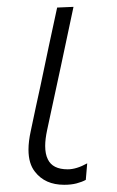

<svg xmlns="http://www.w3.org/2000/svg" viewBox="-20 -516 334 546"><path d="M162.5 9.5Q108 9.5 79.5 -27.5Q61 -50.5 61 -90.5Q61 -114 67.5 -143.5Q76 -183.5 82 -212Q88 -240.5 95 -271.5Q108 -334 119.2 -386.5Q130.5 -439 142.5 -494.5L189 -496.5Q169.5 -404.5 153 -327Q136 -249 124.5 -195L114 -146Q108.5 -120.5 108.5 -101Q108.5 -78 116 -63Q129.5 -34.5 172.5 -34.5Q197.5 -34.5 228 -51.5L224 -4.5Q213 1.5 197.8 5.5Q182.5 9.5 162.5 9.5Z"/></svg>

Font: Heraclito ExtraLight
Style: Italic
Weight: 200
Italic angle: -12°
Designer: Kostas Bartsokas (font) & Cristiano Sobral (main changes)
Foundry: Kostas Bartsokas (font) & Cristiano Sobral (main changes)
Version: Version 1.00;July 8, 2020;FontCreator 13.0.0.2655 64-bit